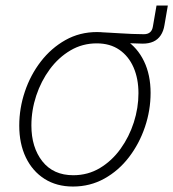

<svg xmlns="http://www.w3.org/2000/svg" viewBox="-20 -665 628 696"><path d="M328.1 -516.1 333.5 -548.8Q354.5 -547.9 375.2 -546.6Q396 -545.4 416.5 -544.2Q437 -543 458.5 -542Q480 -541 501.5 -541Q529.8 -541 534.2 -568.8L547.4 -645H588.4L576.2 -574.2Q572.8 -552.2 562.5 -536.9Q552.2 -521.5 535.9 -514.2Q519.5 -506.8 497.6 -506.8Q455.1 -507.3 412.6 -511Q370.1 -514.6 328.1 -516.1ZM244.6 11.2Q185.1 11.2 141.4 -16.6Q97.7 -44.4 73.7 -94.2Q49.8 -144 49.8 -209.5Q49.8 -272.5 70.1 -332.8Q90.3 -393.1 127.9 -441.9Q165.5 -490.7 217.3 -519.8Q269 -548.8 331.5 -548.8Q391.1 -548.8 434.6 -520.8Q478 -492.7 502 -443.1Q525.9 -393.6 525.9 -328.1Q525.9 -265.1 505.4 -204.6Q484.9 -144 447.5 -95.2Q410.2 -46.4 358.4 -17.6Q306.6 11.2 244.6 11.2ZM245.6 -29.8Q298.8 -29.8 342.3 -55.9Q385.7 -82 417 -125.5Q448.2 -168.9 465.1 -221.4Q481.9 -273.9 481.9 -327.1Q481.9 -379.9 464.1 -420.7Q446.3 -461.4 412.6 -484.6Q378.9 -507.8 330.6 -507.8Q278.8 -507.8 235.6 -482.4Q192.4 -457 160.6 -414.1Q128.9 -371.1 111.3 -318.1Q93.8 -265.1 93.8 -210Q93.8 -130.9 133.5 -80.3Q173.3 -29.8 245.6 -29.8Z"/></svg>

Font: Inter 17pt ExtraLight
Style: Italic
Weight: 250
Italic angle: -9.3988°
Version: Version 4.001;git-66647c0bb